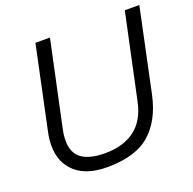

<svg xmlns="http://www.w3.org/2000/svg" viewBox="-126 -826 973 969"><g transform="rotate(-20 360.5 -342.0)"><path d="M61 -183Q61 -218 68 -250L163 -699H241L144 -244Q137 -212 137 -182Q137 -116 179 -85.5Q221 -55 305 -55Q402 -55 464 -101.5Q526 -148 546 -244L643 -699H721L626 -250Q598 -121 520 -53Q442 15 290 15Q180 15 120.5 -38.5Q61 -92 61 -183Z"/></g></svg>

Font: Prompt Light
Style: Italic
Weight: 300
Italic angle: -12°
Designer: Katatrad Team
Foundry: CadsonDemak
Version: Version 1.000